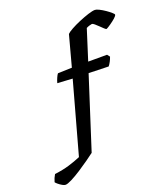

<svg xmlns="http://www.w3.org/2000/svg" viewBox="-341 -922 1089 1244"><g transform="rotate(-20 203.0 -300.0)"><path d="M-105 200Q-114 200 -127 192.5Q-140 185 -151.5 175.5Q-163 166 -167 160Q-159 132 -146 111Q-90 104 -46.5 91Q-3 78 37 61L173 -431L69 -437Q73 -453 81 -471Q89 -489 95 -496L192 -499L249 -711Q258 -721 285 -736Q312 -751 346.5 -765.5Q381 -780 412 -790Q443 -800 460 -800Q470 -800 489 -790.5Q508 -781 527.5 -767.5Q547 -754 560 -742.5Q573 -731 573 -727Q573 -719 557 -705Q541 -691 521.5 -677.5Q502 -664 490 -658Q485 -658 475 -667.5Q465 -677 452 -689.5Q439 -702 428 -711.5Q417 -721 410 -721Q406 -721 393 -717Q380 -713 371 -708L305 -500H435L449 -482Q444 -467 436 -451.5Q428 -436 419 -425L282 -429L124 63Q106 77 73.5 100Q41 123 5.5 146Q-30 169 -60.5 184.5Q-91 200 -105 200Z"/></g></svg>

Font: Texturina ExtraBold
Style: Italic
Weight: 800
Italic angle: -11°
Designer: Guillermo Torres Carreño
Foundry: Omnibus-Type
Version: Version 1.002; ttfautohint (v1.8.3)